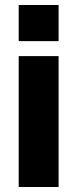

<svg xmlns="http://www.w3.org/2000/svg" viewBox="-20 -750 310 770"><path d="M55 -585V-730H215V-585ZM55 0V-525H215V0Z"/></svg>

Font: Raleway ExtraBold
Style: Regular
Weight: 800
Designer: Matt McInerney, Pablo Impallari, Rodrigo Fuenzalida
Foundry: Matt McInerney, Pablo Impallari, Rodrigo Fuenzalida
Version: Version 4.026